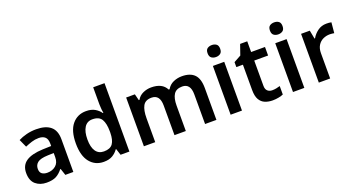

<svg xmlns="http://www.w3.org/2000/svg" viewBox="-49 -1378 3695 2005"><g transform="rotate(-20 1798.5 -375.0)"><path d="M297 -552Q402 -552 456.5 -506Q511 -460 511 -364V0H422L397 -75H393Q358 -31 319 -10.5Q280 10 213 10Q140 10 92 -31Q44 -72 44 -158Q44 -242 105.5 -284Q167 -326 292 -331L386 -334V-361Q386 -412 361 -434.5Q336 -457 291 -457Q250 -457 212.5 -445Q175 -433 138 -417L98 -505Q138 -526 189.5 -539Q241 -552 297 -552ZM320 -254Q237 -251 205 -225.5Q173 -200 173 -157Q173 -118 195.5 -101.5Q218 -85 255 -85Q310 -85 348 -116.5Q386 -148 386 -210V-256Z M848 10Q753 10 695 -61Q637 -132 637 -270Q637 -410 696 -481Q755 -552 851 -552Q911 -552 949.5 -529Q988 -506 1011 -473H1017Q1014 -487 1011 -516Q1008 -545 1008 -570V-760H1134V0H1036L1013 -71H1008Q985 -37 947 -13.5Q909 10 848 10ZM886 -92Q956 -92 984.5 -132Q1013 -172 1014 -253V-269Q1014 -356 986.5 -402.5Q959 -449 884 -449Q826 -449 795.5 -401.5Q765 -354 765 -268Q765 -182 796 -137Q827 -92 886 -92Z M1916 -552Q2008 -552 2054.5 -505Q2101 -458 2101 -353V0H1975V-329Q1975 -450 1883 -450Q1817 -450 1789 -407Q1761 -364 1761 -282V0H1635V-329Q1635 -450 1542 -450Q1473 -450 1447 -402Q1421 -354 1421 -265V0H1295V-542H1392L1410 -471H1417Q1441 -513 1484.5 -532.5Q1528 -552 1575 -552Q1636 -552 1677.5 -531.5Q1719 -511 1741 -468H1751Q1776 -512 1821 -532Q1866 -552 1916 -552Z M2322 -751Q2351 -751 2371.5 -736.5Q2392 -722 2392 -685Q2392 -648 2371.5 -633Q2351 -618 2322 -618Q2293 -618 2272.5 -633Q2252 -648 2252 -685Q2252 -722 2272.5 -736.5Q2293 -751 2322 -751ZM2385 -542V0H2259V-542Z M2756 -91Q2779 -91 2801.5 -95.5Q2824 -100 2843 -106V-12Q2823 -3 2791 3.5Q2759 10 2724 10Q2678 10 2640 -5.5Q2602 -21 2580 -59Q2558 -97 2558 -165V-447H2485V-502L2565 -546L2605 -661H2684V-542H2838V-447H2684V-166Q2684 -128 2704 -109.5Q2724 -91 2756 -91Z M3015 -751Q3044 -751 3064.5 -736.5Q3085 -722 3085 -685Q3085 -648 3064.5 -633Q3044 -618 3015 -618Q2986 -618 2965.5 -633Q2945 -648 2945 -685Q2945 -722 2965.5 -736.5Q2986 -751 3015 -751ZM3078 -542V0H2952V-542Z M3523 -552Q3536 -552 3551.5 -551Q3567 -550 3578 -547L3567 -430Q3557 -432 3543 -433.5Q3529 -435 3518 -435Q3478 -435 3443 -418.5Q3408 -402 3386.5 -367.5Q3365 -333 3365 -281V0H3239V-542H3336L3354 -448H3360Q3384 -491 3426 -521.5Q3468 -552 3523 -552Z"/></g></svg>

Font: Noto Sans Gujarati UI SemiBold
Style: Regular
Weight: 600
Designer: Jelle Bosma - Monotype Design Team, Universal Thirst
Foundry: Monotype Imaging Inc.
Version: Version 2.106; ttfautohint (v1.8.4.7-5d5b)